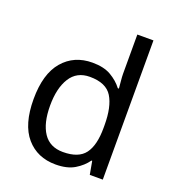

<svg xmlns="http://www.w3.org/2000/svg" viewBox="-139 -868 893 985"><g transform="rotate(20 307.5 -375.0)"><path d="M275 10Q175 10 115 -59.5Q55 -129 55 -267Q55 -405 115.5 -475.5Q176 -546 276 -546Q338 -546 377.5 -523Q417 -500 442 -467H448Q447 -480 444.5 -505.5Q442 -531 442 -546V-760H530V0H459L446 -72H442Q418 -38 378 -14Q338 10 275 10ZM289 -63Q374 -63 408.5 -109.5Q443 -156 443 -250V-266Q443 -366 410 -419.5Q377 -473 288 -473Q217 -473 181.5 -416.5Q146 -360 146 -265Q146 -169 181.5 -116Q217 -63 289 -63Z"/></g></svg>

Font: Noto Sans Masaram Gondi
Style: Regular
Weight: 400
Designer: Ek Type & Mukund Gokhale
Foundry: Ek Type
Version: Version 1.004; ttfautohint (v1.8.4.7-5d5b)